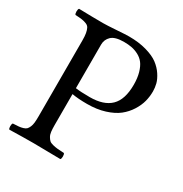

<svg xmlns="http://www.w3.org/2000/svg" viewBox="-154 -771 852 893"><g transform="rotate(30 271.5 -325.0)"><path d="M190.9 -554.2V-319.8Q218.8 -315.9 267.1 -315.9Q341.8 -315.9 378.9 -352.3Q416 -388.7 416 -467.8Q416 -504.4 408 -532Q399.9 -559.6 387.5 -575.7Q375 -591.8 356.2 -601.6Q337.4 -611.3 318.8 -614.7Q300.3 -618.2 277.8 -618.2Q229.5 -618.2 210.2 -599.6Q190.9 -581.1 190.9 -554.2ZM148.9 0Q93.3 0 19 2Q14.6 -2.4 14.6 -14.4Q14.6 -26.4 19 -30.8Q39.1 -31.7 50 -32.7Q61 -33.7 72.3 -37.1Q83.5 -40.5 88.9 -46.1Q94.2 -51.8 98.6 -61.8Q103 -71.8 104.5 -85.4Q106 -99.1 106 -120.1V-526.9Q106 -550.8 103.3 -565.4Q100.6 -580.1 95.7 -589.8Q90.8 -599.6 79.3 -604.2Q67.9 -608.9 55.2 -610.8Q42.5 -612.8 19 -613.8Q14.6 -618.2 14.6 -630.4Q14.6 -642.6 19 -647Q99.1 -645 148.9 -645Q168.9 -645 217.8 -648.4Q266.6 -651.9 285.2 -651.9Q337.9 -651.9 379.2 -640.1Q420.4 -628.4 444.1 -610.6Q467.8 -592.8 483.2 -569.6Q498.5 -546.4 503.7 -526.1Q508.8 -505.9 508.8 -485.8Q508.8 -458.5 502 -431.9Q495.1 -405.3 477.8 -377.7Q460.4 -350.1 434.3 -329.3Q408.2 -308.6 366.2 -295.4Q324.2 -282.2 272 -282.2Q224.1 -282.2 190.9 -288.1V-122.1Q190.9 -101.1 192.6 -86.7Q194.3 -72.3 200.2 -62.3Q206.1 -52.2 212.2 -46.6Q218.3 -41 231.9 -37.6Q245.6 -34.2 257.8 -33Q270 -31.7 293 -30.8Q297.4 -26.4 297.4 -14.4Q297.4 -2.4 293 2Q193.4 0 148.9 0Z"/></g></svg>

Font: Common Serif
Style: Regular
Weight: 400
Designer: Philipp H. Poll, Khaled Hosny
Foundry: Stefan Peev, Context Ltd.
Version: Version 1.026